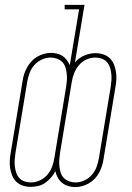

<svg xmlns="http://www.w3.org/2000/svg" viewBox="-20 -755 540 784"><path d="M287 9Q272 9 258 4.5Q244 0 233.5 -8.5Q223 -17 216 -29.5Q209 -42 206 -56Q199 -42 188 -29.5Q177 -17 164 -8Q151 1 135.5 4.5Q120 8 105 8Q89 8 73.5 3Q58 -2 47 -12.5Q36 -23 30 -37.5Q24 -52 21.5 -68Q19 -84 20 -100.5Q21 -117 24 -133L72 -423Q74 -438 78.5 -452Q83 -466 90.5 -479.5Q98 -493 108.5 -504.5Q119 -516 132 -523.5Q145 -531 159.5 -535Q174 -539 188 -539Q201 -539 213.5 -536Q226 -533 236 -526Q246 -519 253 -509.5Q260 -500 265 -489L303 -717H244V-735H325L286 -500Q302 -519 324.5 -528.5Q347 -538 370 -538Q386 -538 401.5 -533Q417 -528 428 -517.5Q439 -507 445 -492.5Q451 -478 453.5 -462Q456 -446 455 -429.5Q454 -413 451 -397L403 -107Q401 -92 396.5 -78Q392 -64 385 -50.5Q378 -37 367 -25.5Q356 -14 343 -6.5Q330 1 315.5 5Q301 9 287 9ZM106 -10Q124 -10 142 -18Q160 -26 173 -41Q186 -56 192.5 -73.5Q199 -91 202 -110L250 -400Q252 -413 253 -427Q254 -441 252.5 -454.5Q251 -468 247 -480.5Q243 -493 234 -502Q225 -511 212.5 -515.5Q200 -520 186 -520Q168 -520 150 -511.5Q132 -503 119.5 -488.5Q107 -474 100.5 -456Q94 -438 91 -420L43 -130Q41 -117 40 -103Q39 -89 40.5 -76Q42 -63 46 -50.5Q50 -38 58.5 -28.5Q67 -19 79.5 -14.5Q92 -10 106 -10ZM289 -10Q307 -10 325 -18.5Q343 -27 355.5 -41.5Q368 -56 374.5 -74Q381 -92 384 -110L432 -400Q434 -413 435 -427Q436 -441 434.5 -454Q433 -467 429 -479.5Q425 -492 416.5 -501.5Q408 -511 395.5 -515.5Q383 -520 370 -520Q351 -520 333 -512Q315 -504 302.5 -489Q290 -474 283 -456.5Q276 -439 273 -420L225 -130Q223 -117 222 -103Q221 -89 222.5 -75.5Q224 -62 228 -49.5Q232 -37 241 -28Q250 -19 262.5 -14.5Q275 -10 289 -10Z"/></svg>

Font: Iosevka Curly Slab ThObl
Style: Regular
Weight: 100
Italic angle: -9°
Monospace: yes
Designer: Belleve Invis
Foundry: Belleve Invis
Version: Version 11.0.0; ttfautohint (v1.8.3)